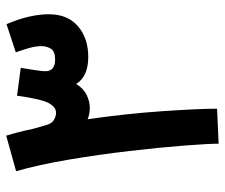

<svg xmlns="http://www.w3.org/2000/svg" viewBox="-73 -649 726 620"><g transform="rotate(-90 290.0 -339.0)"><path d="M249 -1Q249 -60 241 -177Q233 -294 215 -419Q232 -412 251 -412Q272 -412 293 -422Q314 -432 329 -456Q353 -417 416 -417Q477 -417 515.5 -450.5Q554 -484 554 -544Q554 -606 522 -681L431 -651Q438 -632 444.5 -609.5Q451 -587 451 -568Q451 -551 442.5 -537.5Q434 -524 408 -524Q370 -524 370 -556Q370 -566 373.5 -588Q377 -610 381 -635L291 -647Q280 -568 267 -544.5Q254 -521 236 -521Q225 -521 213.5 -527.5Q202 -534 197 -550L184 -595Q174 -643 162 -682L47 -650Q68 -578 84.5 -480Q101 -382 112.5 -283Q124 -184 130 -106Q136 -28 136 4Z"/></g></svg>

Font: Noto Sans Arabic UI SemiCondensed Semi
Style: Regular
Weight: 600
Width: 4
Designer: Nadine Chahine - Monotype Design Team
Foundry: Monotype Imaging Inc.
Version: Version 1.900